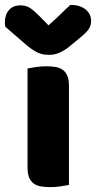

<svg xmlns="http://www.w3.org/2000/svg" viewBox="-57 -760 394 788"><path d="M226 -1Q215 1 193.5 4.5Q172 8 150 8Q128 8 110.5 5Q93 2 81 -7Q69 -16 62.5 -31.5Q56 -47 56 -72V-479Q67 -481 88.5 -484.5Q110 -488 132 -488Q154 -488 171.5 -485Q189 -482 201 -473Q213 -464 219.5 -448.5Q226 -433 226 -408ZM142 -656Q175 -685 194 -704Q213 -723 232 -740Q271 -740 294 -721.5Q317 -703 317 -674Q317 -654 306 -639Q295 -624 269 -603L224 -566Q206 -552 186.5 -543.5Q167 -535 145 -535Q131 -535 120 -537Q109 -539 97 -544.5Q85 -550 71 -560Q57 -570 39 -586L-35 -650Q-36 -655 -36.5 -659Q-37 -663 -37 -668Q-37 -699 -20.5 -718.5Q-4 -738 27 -738Q50 -738 66 -727.5Q82 -717 108 -691Z"/></svg>

Font: Baloo
Style: Regular
Weight: 400
Designer: Sarang Kulkarni and Ek Type
Foundry: Ek Type
Version: Version 1.443;PS 1.000;hotconv 16.6.51;makeotf.lib2.5.65220;